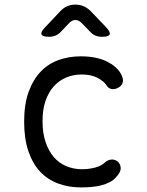

<svg xmlns="http://www.w3.org/2000/svg" viewBox="-20 -805 640 835"><path d="M85 -275Q85 -352 104.5 -405.5Q124 -459 157 -493.5Q190 -528 235 -544Q280 -560 331 -560Q367 -560 395.5 -554Q424 -548 445 -537.5Q466 -527 481 -514Q496 -501 504 -487Q518 -464 514 -448Q510 -432 495 -424Q479 -415 464.5 -418Q450 -421 442 -436Q430 -453 403 -467Q376 -481 335 -481Q299 -481 268 -468Q237 -455 214 -429.5Q191 -404 178 -366.5Q165 -329 165 -277Q165 -227 178 -188Q191 -149 213.5 -122.5Q236 -96 268 -82.5Q300 -69 337 -69Q365 -69 392.5 -76Q420 -83 436 -98Q447 -109 463 -111Q479 -113 494 -101Q499 -95 502 -88Q505 -81 505 -73Q505 -65 500.5 -56Q496 -47 487 -37Q475 -22 457.5 -13Q440 -4 420.5 1Q401 6 378.5 8Q356 10 332 10Q278 10 232.5 -7Q187 -24 154.5 -58.5Q122 -93 103.5 -147.5Q85 -202 85 -275ZM193 -645Q165 -645 160.5 -655.5Q156 -666 176 -686L243 -757Q256 -771 272.5 -778Q289 -785 308 -785Q327 -785 343.5 -778Q360 -771 374 -757L441 -687Q461 -666 457 -655.5Q453 -645 423 -645Q408 -645 395.5 -650Q383 -655 373 -666L335 -705Q322 -718 308 -718Q294 -718 281 -705L243 -665Q233 -655 220.5 -650Q208 -645 193 -645Z"/></svg>

Font: Maple Mono Light
Style: Regular
Weight: 300
Monospace: yes
Designer: subframe7536
Version: Version 7.000